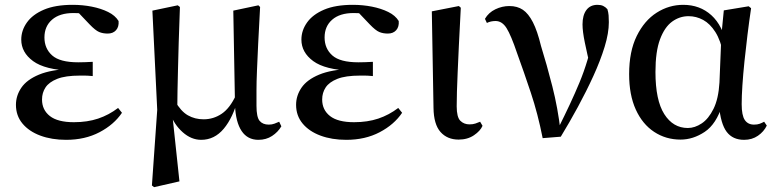

<svg xmlns="http://www.w3.org/2000/svg" viewBox="-20 -563 3213 795"><path d="M254 16Q194 16 147 -1.5Q100 -19 73 -51.5Q46 -84 46 -129Q46 -167 68.5 -200Q91 -233 141.5 -254Q192 -275 275 -278V-270Q166 -274 117 -310Q68 -346 68 -399Q68 -437 91.5 -470Q115 -503 162 -523Q209 -543 281 -543Q322 -543 360 -535.5Q398 -528 427.5 -513.5Q457 -499 471 -476Q473 -452 460.5 -438Q448 -424 426 -424Q406 -424 390.5 -430.5Q375 -437 351 -462L291 -525H350L366 -502Q340 -505 321.5 -507Q303 -509 284 -509Q227 -509 195.5 -481.5Q164 -454 164 -408Q164 -362 196 -333.5Q228 -305 304 -305Q318 -305 331.5 -305.5Q345 -306 364 -307V-248Q342 -250 331 -250Q320 -250 311 -250Q251 -250 217 -236.5Q183 -223 168.5 -201Q154 -179 154 -151Q154 -108 186.5 -82.5Q219 -57 286 -57Q342 -57 386.5 -72Q431 -87 469 -116L485 -96Q452 -47 392 -15.5Q332 16 254 16Z M609 205 631 -108 611 -519 716 -541 725 -534Q722 -451 720 -388Q718 -325 717 -276Q716 -227 715 -186.5Q714 -146 714 -106L694 -84L723 188L618 212ZM1050 16Q1005 16 980.5 -20.5Q956 -57 953 -127V-131L946 -519L1050 -541L1057 -534Q1052 -446 1049 -381.5Q1046 -317 1044 -270Q1042 -223 1042 -188.5Q1042 -154 1042 -125Q1042 -78 1055 -62.5Q1068 -47 1093 -47Q1106 -47 1116.5 -51Q1127 -55 1136 -59L1145 -40Q1131 -16 1106.5 0Q1082 16 1050 16ZM813 16Q772 16 736.5 -15.5Q701 -47 683 -96H681L705 -144Q729 -102 758 -85.5Q787 -69 823 -69Q864 -69 898 -92Q932 -115 957 -169L969 -156H966Q945 -76 906.5 -30Q868 16 813 16Z M1414 16Q1354 16 1307 -1.5Q1260 -19 1233 -51.5Q1206 -84 1206 -129Q1206 -167 1228.5 -200Q1251 -233 1301.5 -254Q1352 -275 1435 -278V-270Q1326 -274 1277 -310Q1228 -346 1228 -399Q1228 -437 1251.5 -470Q1275 -503 1322 -523Q1369 -543 1441 -543Q1482 -543 1520 -535.5Q1558 -528 1587.5 -513.5Q1617 -499 1631 -476Q1633 -452 1620.5 -438Q1608 -424 1586 -424Q1566 -424 1550.5 -430.5Q1535 -437 1511 -462L1451 -525H1510L1526 -502Q1500 -505 1481.5 -507Q1463 -509 1444 -509Q1387 -509 1355.5 -481.5Q1324 -454 1324 -408Q1324 -362 1356 -333.5Q1388 -305 1464 -305Q1478 -305 1491.5 -305.5Q1505 -306 1524 -307V-248Q1502 -250 1491 -250Q1480 -250 1471 -250Q1411 -250 1377 -236.5Q1343 -223 1328.5 -201Q1314 -179 1314 -151Q1314 -108 1346.5 -82.5Q1379 -57 1446 -57Q1502 -57 1546.5 -72Q1591 -87 1629 -116L1645 -96Q1612 -47 1552 -15.5Q1492 16 1414 16Z M1879 15Q1832 15 1804 -16.5Q1776 -48 1775 -116L1768 -516L1880 -538L1888 -531Q1883 -439 1880 -374Q1877 -309 1875 -263Q1873 -217 1872 -183.5Q1871 -150 1871 -123Q1871 -78 1886 -63Q1901 -48 1924 -48Q1938 -48 1948.5 -51.5Q1959 -55 1968 -59L1978 -42Q1969 -21 1942.5 -3Q1916 15 1879 15Z M2227 9Q2207 -92 2178 -179Q2149 -266 2121 -343Q2096 -417 2077.5 -446.5Q2059 -476 2032 -476Q2012 -476 1996 -468L1988 -485Q2003 -511 2031 -524.5Q2059 -538 2089 -538Q2122 -538 2145 -522.5Q2168 -507 2186.5 -471Q2205 -435 2220 -373Q2244 -296 2267 -205.5Q2290 -115 2301 -20H2285L2292 -33Q2318 -85 2339.5 -131Q2361 -177 2379.5 -221.5Q2398 -266 2412.5 -314.5Q2427 -363 2438 -419L2427 -273Q2411 -341 2401.5 -387Q2392 -433 2392 -462Q2392 -500 2408 -521.5Q2424 -543 2454 -543Q2468 -543 2477.5 -538.5Q2487 -534 2495 -525Q2499 -512 2500 -499.5Q2501 -487 2501 -471Q2501 -426 2483.5 -369Q2466 -312 2437 -248.5Q2408 -185 2373 -120.5Q2338 -56 2302 3Z M2798 15Q2737 15 2688.5 -17Q2640 -49 2612.5 -109.5Q2585 -170 2585 -256Q2585 -350 2616.5 -414Q2648 -478 2699 -510.5Q2750 -543 2809 -543Q2878 -543 2925.5 -500Q2973 -457 2990 -372H2997L2976 -336Q2964 -396 2942 -430.5Q2920 -465 2891.5 -480.5Q2863 -496 2831 -496Q2794 -496 2763 -473.5Q2732 -451 2713 -400.5Q2694 -350 2694 -265Q2694 -148 2730.5 -90.5Q2767 -33 2828 -33Q2857 -33 2885.5 -52Q2914 -71 2934.5 -112.5Q2955 -154 2959 -221L2967 -417L2977 -520L3080 -537L3090 -529Q3082 -475 3075 -418.5Q3068 -362 3062.5 -308.5Q3057 -255 3054 -209.5Q3051 -164 3051 -132Q3051 -85 3064 -66Q3077 -47 3102 -47Q3116 -47 3125.5 -50.5Q3135 -54 3144 -59L3155 -43Q3143 -18 3118.5 -1Q3094 16 3061 16Q3014 16 2989 -17Q2964 -50 2957 -127L2971 -129Q2946 -49 2898 -17Q2850 15 2798 15Z"/></svg>

Font: Noto Serif TC SemiBold
Style: Regular
Weight: 600
Version: Version 2.002-H1;hotconv 1.1.0;makeotfexe 2.6.0